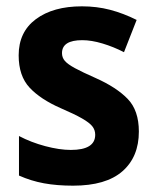

<svg xmlns="http://www.w3.org/2000/svg" viewBox="-20 -577 495 607"><path d="M419 -161Q419 -81 367 -35.5Q315 10 211 10Q160 10 119 2.5Q78 -5 40 -22V-147Q78 -127 123 -115Q168 -103 204 -103Q281 -103 281 -151Q281 -166 272 -177.5Q263 -189 239.5 -202.5Q216 -216 172 -235Q108 -263 73.5 -300Q39 -337 39 -402Q39 -476 93.5 -516.5Q148 -557 239 -557Q286 -557 328 -546Q370 -535 412 -514L372 -412Q339 -429 304 -439.5Q269 -450 240 -450Q176 -450 176 -409Q176 -395 185 -384.5Q194 -374 217 -361.5Q240 -349 283 -330Q348 -301 383.5 -264.5Q419 -228 419 -161Z"/></svg>

Font: Noto Sans Khmer UI SemiCondensed
Style: Bold
Weight: 700
Width: 4
Designer: Danh Hong and the Monotype Design Team
Foundry: Monotype Imaging Inc.
Version: Version 2.002; ttfautohint (v1.8.4.7-5d5b)